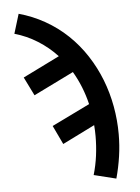

<svg xmlns="http://www.w3.org/2000/svg" viewBox="-53 -570 607 835"><g transform="rotate(-5 250.0 -152.5)"><path d="M421 223 324 199Q336 158 341.5 116Q347 74 347 31Q347 19 346.5 7Q346 -5 345 -17L204 53L165 -29L331 -110Q322 -148 307.5 -184.5Q293 -221 273 -255L98 -169L58 -250L218 -329Q181 -369 134 -398.5Q87 -428 34 -443L60 -528Q119 -512 173 -481.5Q227 -451 271 -409Q315 -367 348.5 -315.5Q382 -264 404 -207.5Q426 -151 437 -90.5Q448 -30 448 31Q448 80 441 128Q434 176 421 223Z"/></g></svg>

Font: Iosevka SS04 Semibold
Style: Regular
Weight: 600
Monospace: yes
Designer: Belleve Invis
Foundry: Belleve Invis
Version: Version 19.0.0; ttfautohint (v1.8.4)